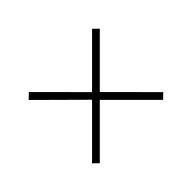

<svg xmlns="http://www.w3.org/2000/svg" viewBox="-106 -980 1213 1213"><g transform="rotate(-45 500.0 -373.5)"><path d="M500 -339 217 -56 182 -90 466 -374 182 -656 218 -691 500 -408 783 -691 818 -657 535 -374 818 -90 783 -56Z"/></g></svg>

Font: Merged Yaku Han JP Light
Style: Regular
Weight: 300
Designer: Ryoko NISHIZUKA 西塚涼子 (kana, bopomofo & ideographs); Paul D. Hunt (Latin, Greek & Cyrillic); Sandoll Communications 산돌커뮤니
Foundry: Adobe
Version: Version 2.004